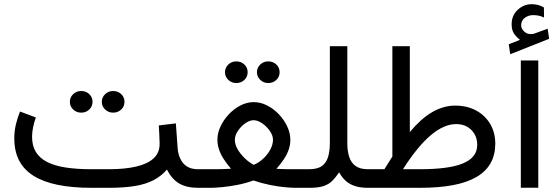

<svg xmlns="http://www.w3.org/2000/svg" viewBox="-20 -898 2668 918"><path d="M466.8 -411.1Q466.8 -389.6 482.7 -374.5Q498.5 -359.4 521 -359.4Q543.9 -359.4 559.6 -374.3Q575.2 -389.2 575.2 -411.1Q575.2 -433.1 559.6 -448Q543.9 -462.9 521 -462.9Q498.5 -462.9 482.7 -447.8Q466.8 -432.6 466.8 -411.1ZM314 -411.1Q314 -389.6 329.8 -374.5Q345.7 -359.4 368.2 -359.4Q391.1 -359.4 406.7 -374.3Q422.4 -389.2 422.4 -411.1Q422.4 -433.1 406.7 -448Q391.1 -462.9 368.2 -462.9Q345.7 -462.9 329.8 -447.8Q314 -432.6 314 -411.1ZM739.3 -298.3Q740.2 -278.8 741.7 -254.4Q743.2 -230 743.2 -210Q743.2 -167.5 714.4 -140.9Q685.5 -114.3 631.1 -101.6Q576.7 -88.9 499 -88.9H417.5Q346.7 -88.9 293.5 -97.2Q240.2 -105.5 204.8 -123.8Q169.4 -142.1 151.4 -171.6Q133.3 -201.2 133.3 -244.1Q133.3 -266.1 138.4 -290.5Q143.6 -314.9 151.4 -336.4L75.7 -364.7Q63.5 -335 55.9 -302.7Q48.3 -270.5 48.3 -236.8Q48.3 -175.3 71.5 -130.6Q94.7 -85.9 140.9 -57.1Q187 -28.3 256.1 -14.2Q325.2 0 417.5 0H499Q573.7 0 626 -8.8Q678.2 -17.6 714.8 -36.9Q751.5 -56.2 778.3 -87.4Q801.3 -41.5 836.7 -20.8Q872.1 0 927.2 0H938V-88.9H927.2Q879.9 -88.9 856 -117.7Q832 -146.5 829.1 -192.9L820.8 -308.1Z M1208.5 -552.7Q1208.5 -531.2 1224.4 -516.1Q1240.2 -501 1262.7 -501Q1285.6 -501 1301.3 -515.9Q1316.9 -530.8 1316.9 -552.7Q1316.9 -574.7 1301.3 -589.6Q1285.6 -604.5 1262.7 -604.5Q1240.2 -604.5 1224.4 -589.4Q1208.5 -574.2 1208.5 -552.7ZM1055.7 -552.7Q1055.7 -531.2 1071.5 -516.1Q1087.4 -501 1109.9 -501Q1132.8 -501 1148.4 -515.9Q1164.1 -530.8 1164.1 -552.7Q1164.1 -574.7 1148.4 -589.6Q1132.8 -604.5 1109.9 -604.5Q1087.4 -604.5 1071.5 -589.4Q1055.7 -574.2 1055.7 -552.7ZM1192.4 -323.2Q1211.9 -323.2 1233.4 -308.6Q1254.9 -293.9 1270 -272.2Q1285.2 -250.5 1285.2 -230Q1285.2 -207 1272.5 -183.1Q1259.8 -159.2 1239 -139.9Q1218.3 -120.6 1193.4 -109.9Q1172.4 -120.6 1151.6 -140.1Q1130.9 -159.7 1116.9 -183.1Q1103 -206.5 1103 -229Q1103 -251 1117.7 -272.7Q1132.3 -294.4 1153.1 -308.8Q1173.8 -323.2 1192.4 -323.2ZM1368.2 -230Q1368.2 -260.7 1353.8 -292.2Q1339.4 -323.7 1314.5 -350.3Q1289.6 -377 1258.1 -393.3Q1226.6 -409.7 1192.4 -409.7Q1159.7 -409.7 1128.7 -393.3Q1097.7 -377 1073 -350.3Q1048.3 -323.7 1033.9 -292.5Q1019.5 -261.2 1019.5 -231Q1019.5 -205.6 1027.6 -182.1Q1035.6 -158.7 1050.3 -136.5Q1064.9 -114.3 1084.5 -91.3Q1063.5 -90.3 1046.6 -89.6Q1029.8 -88.9 1015.6 -88.9Q1001.5 -88.9 987.8 -88.9H920.4V0H987.8Q1007.8 0 1041.5 -3.2Q1075.2 -6.3 1114.7 -13.9Q1154.3 -21.5 1191.9 -35.2Q1229.5 -22 1268.3 -14.2Q1307.1 -6.3 1339.6 -3.2Q1372.1 0 1390.6 0H1436V-88.9H1389.2Q1377.9 -88.9 1364.7 -88.9Q1351.6 -88.9 1335.9 -89.4Q1320.3 -89.8 1301.8 -90.8Q1321.8 -113.8 1336.7 -136Q1351.6 -158.2 1359.9 -181.2Q1368.2 -204.1 1368.2 -230Z M1557.1 -213.9Q1557.1 -178.2 1549.3 -149.9Q1541.5 -121.6 1520.3 -105.2Q1499 -88.9 1458 -88.9H1418V0H1459Q1502.4 0 1527.6 -8.5Q1552.7 -17.1 1569.1 -33.7Q1585.4 -50.3 1601.6 -74.2Q1614.3 -50.3 1632.6 -33.7Q1650.9 -17.1 1677 -8.5Q1703.1 0 1739.7 0H1753.4V-88.9H1738.8Q1701.2 -88.9 1679.7 -104.7Q1658.2 -120.6 1649.4 -148.7Q1640.6 -176.8 1640.6 -212.4V-677.2H1557.1Z M2160.6 -304.7Q2206.1 -304.7 2233.9 -276.4Q2261.7 -248 2261.7 -205.1Q2261.7 -174.8 2244.6 -152.8Q2227.5 -130.9 2193.4 -116.7Q2159.2 -102.5 2107.4 -95.7Q2055.7 -88.9 1985.8 -88.9H1906.7Q1940.9 -142.6 1973.9 -183.1Q2006.8 -223.6 2038.8 -250.7Q2070.8 -277.8 2101.3 -291.3Q2131.8 -304.7 2160.6 -304.7ZM1817.9 -88.9H1735.8V0H1987.8Q2078.1 0 2145.5 -12.7Q2212.9 -25.4 2257.8 -51.5Q2302.7 -77.6 2325.2 -117.2Q2347.7 -156.7 2348.1 -210Q2348.1 -263.7 2324 -304.9Q2299.8 -346.2 2256.6 -369.6Q2213.4 -393.1 2155.8 -393.1Q2127.4 -393.1 2099.9 -385Q2072.3 -377 2045.4 -361.3Q2018.6 -345.7 1992.2 -322Q1965.8 -298.3 1939.5 -266.6V-677.2H1856V-149.4Q1846.7 -134.3 1836.9 -119.4Q1827.1 -104.5 1817.9 -88.9Z M2466.3 -707.5 2412.6 -686.5 2419.4 -638.7 2605.5 -712.4 2598.6 -760.7 2534.2 -737.3Q2532.7 -736.8 2531.5 -736.3Q2530.3 -735.8 2529.3 -735.8Q2502 -731.9 2487.1 -746.3Q2472.2 -760.7 2471.7 -775.9Q2471.7 -800.3 2489.5 -813Q2507.3 -825.7 2528.3 -825.7Q2539.6 -825.7 2552.7 -823.7Q2565.9 -821.8 2581.1 -814L2580.6 -862.3Q2566.9 -870.6 2552.5 -874.3Q2538.1 -877.9 2521.5 -877.9Q2484.4 -877.9 2455.3 -851.1Q2426.3 -824.2 2426.3 -782.2Q2426.3 -753.4 2438 -736.8Q2449.7 -720.2 2466.3 -707.5ZM2553.7 -608.9H2470.2V-0.5H2553.7Z"/></svg>

Font: Vazirmatn RD NL
Style: Regular
Weight: 400
Designer: Saber Rastikerdar
Foundry: Saber Rastikerdar
Version: Version 32.101